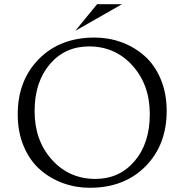

<svg xmlns="http://www.w3.org/2000/svg" viewBox="-20 -878 858 910"><path d="M337 -732 440 -858H558ZM64 -336Q64 -497 164.5 -598.5Q265 -700 428 -700Q495 -700 555.5 -678Q616 -656 664.5 -613.5Q713 -571 741.5 -503.5Q770 -436 770 -352Q770 -191 669.5 -89.5Q569 12 406 12Q339 12 278.5 -10Q218 -32 169.5 -74.5Q121 -117 92.5 -184.5Q64 -252 64 -336ZM690 -337Q690 -476 608 -567Q526 -658 402 -658Q288 -658 216 -573.5Q144 -489 144 -351Q144 -212 226 -121Q308 -30 432 -30Q546 -30 618 -114.5Q690 -199 690 -337Z"/></svg>

Font: Bellefair
Style: Regular
Weight: 400
Designer: Nick Shinn, Liron Lavi Turkenic
Foundry: Shinntype
Version: Version 1.003;PS 001.003;hotconv 1.0.88;makeotf.lib2.5.64775